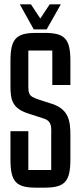

<svg xmlns="http://www.w3.org/2000/svg" viewBox="-20 -856 370 881"><path d="M259 -836H208L165 -771L122 -836H71L135 -721H194ZM186 5C278 5 303 -24 303 -125V-236C303 -301 295 -354 220 -379C124 -411 110 -406 110 -459V-624H220V-466H303V-575C303 -676 279 -705 186 -705H145C52 -705 28 -676 28 -575V-459C28 -394 39 -358 110 -335L181 -312C221 -299 215 -268 215 -236V-76H110V-254H28V-125C28 -24 52 5 144 5Z"/></svg>

Font: Queering
Style: Regular
Weight: 400
Designer: Adam Naccarato
Foundry: adamnac
Version: Version 2.000;hotconv 1.0.109;makeotfexe 2.5.65596